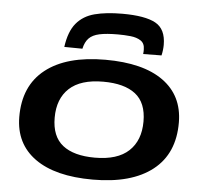

<svg xmlns="http://www.w3.org/2000/svg" viewBox="-54 -831 944 897"><g transform="rotate(5 418.0 -382.0)"><path d="M413 10Q237 10 142 -58Q47 -126 46 -251Q45 -398 143.5 -475.5Q242 -553 424 -553Q601 -553 695.5 -485Q790 -417 791 -292Q792 -145 693.5 -67.5Q595 10 413 10ZM414 -93Q520 -93 573 -142.5Q626 -192 626 -281Q626 -369 574 -409.5Q522 -450 423 -450Q317 -450 264 -401Q211 -352 211 -263Q211 -175 263 -134Q315 -93 414 -93ZM484 -774Q591 -774 640 -747Q689 -720 689 -646Q689 -622 683 -596L597 -595Q598 -602 598 -607.5Q598 -613 598 -617Q598 -645 579 -657.5Q560 -670 531 -673Q502 -676 472 -676Q418 -676 385.5 -669Q353 -662 336 -644.5Q319 -627 312 -595L227 -596Q237 -669 269 -707.5Q301 -746 354.5 -760Q408 -774 484 -774Z"/></g></svg>

Font: Georama ExtraExtended SemiBold
Style: Italic
Weight: 600
Width: 8
Italic angle: -9°
Designer: Jean-Baptiste Levee
Foundry: Production Type
Version: Version 1.000